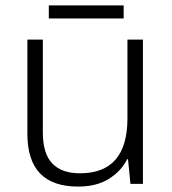

<svg xmlns="http://www.w3.org/2000/svg" viewBox="-20 -678 636 708"><path d="M507 -532V0H461L452 -91H449Q427 -47 381.5 -18.5Q336 10 268 10Q81 10 81 -184V-532H138V-189Q138 -112 172.5 -75.5Q207 -39 275 -39Q450 -39 450 -242V-532ZM436 -658V-610H160V-658Z"/></svg>

Font: Noto Sans Tamil Light
Style: Regular
Weight: 300
Designer: Jelle Bosma - Monotype Design Team
Foundry: Monotype Imaging Inc.
Version: Version 2.004; ttfautohint (v1.8.4.7-5d5b)